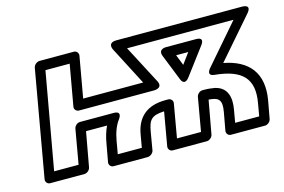

<svg xmlns="http://www.w3.org/2000/svg" viewBox="-79 -723 1359 918"><g transform="rotate(-15 600.5 -264.0)"><path d="M962 -272C1094 -259 1148 -206 1127 -88L1116 -25H997L1008 -88C1018 -144 1008 -197 947 -211C931 -214 914 -216 894 -216H886C871 -216 859 -202 857 -191L828 -25H709L738 -191C741 -206 728 -216 717 -216H704C610 -216 560 -170 546 -88L535 -25H416L427 -88C434 -128 446 -160 464 -184C464 -184 494 -221 448 -221H281C266 -221 254 -207 252 -196L222 -25H101L186 -503H306L270 -300C267 -285 280 -275 291 -275H662C662 -275 710 -274 689 -314L590 -503H1117L951 -311C951 -311 917 -276 962 -272ZM1016 -316 1188 -514C1223 -554 1174 -553 1174 -553H551C502 -553 524 -514 524 -514L622 -325H325L361 -528C363 -539 355 -553 340 -553H170C159 -553 143 -543 140 -528L47 0C45 11 53 25 68 25H238C249 25 264 15 267 0L298 -171H402C390 -146 382 -118 377 -88L361 0C359 11 367 25 382 25H551C562 25 578 15 581 0L596 -88C606 -146 620 -163 683 -166L654 0C652 11 660 25 675 25H844C855 25 870 15 873 0L903 -165C952 -162 969 -148 958 -88L942 0C940 11 948 25 963 25H1132C1143 25 1158 15 1161 0L1177 -88C1200 -219 1138 -293 1016 -316ZM839 -295 935 -423C935 -423 967 -460 920 -460H774C774 -460 729 -463 745 -423L796 -295C796 -295 809 -254 839 -295ZM829 -357 808 -410H868Z"/></g></svg>

Font: Asimov
Style: XWidOuIt
Weight: 500
Designer: Google
Version: Version 2.000980; 2014